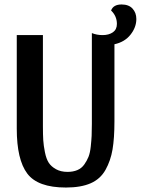

<svg xmlns="http://www.w3.org/2000/svg" viewBox="-20 -817 630 859"><path d="M590 -732Q590 -695 564 -662Q538 -629 492 -619V-274Q492 -199 483.5 -148.5Q475 -98 452 -57Q429 -16 385.5 3Q342 22 275 22Q149 22 102 -40.5Q55 -103 55 -241V-660H172V-252Q172 -214 173.5 -190Q175 -166 181 -136Q187 -106 198 -89Q209 -72 230.5 -60Q252 -48 282 -48Q307 -48 326 -56Q345 -64 357 -81Q369 -98 376 -115.5Q383 -133 386 -161Q389 -189 390 -209.5Q391 -230 391 -263V-669Q413 -660 439 -660Q467 -660 485 -672.5Q503 -685 503 -710Q503 -745 477 -770Q487 -797 524 -797Q556 -797 573 -778.5Q590 -760 590 -732Z"/></svg>

Font: Sansita
Style: Regular
Weight: 400
Designer: Pablo Cosgaya
Foundry: Omnibus-Type
Version: Version 1.006;hotconv 1.0.109;makeotfexe 2.5.65596